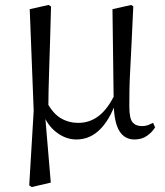

<svg xmlns="http://www.w3.org/2000/svg" viewBox="-20 -548 666 775"><path d="M98 200 116 -101 100 -511 176 -528 186 -522Q184 -440 182 -378.5Q180 -317 178.5 -269Q177 -221 176 -181Q175 -141 175 -102L162 -83L185 189L108 207ZM523 15Q483 15 462 -19Q441 -53 439 -125V-128L434 -511L510 -528L518 -522Q514 -436 511 -372.5Q508 -309 505.5 -263.5Q503 -218 502.5 -183.5Q502 -149 502 -119Q502 -70 515 -54.5Q528 -39 553 -39Q567 -39 577.5 -43Q588 -47 598 -52L606 -34Q594 -14 573 0.5Q552 15 523 15ZM288 15Q245 15 206.5 -15Q168 -45 151 -97H148L168 -137Q194 -89 226 -70.5Q258 -52 296 -52Q342 -52 378.5 -80Q415 -108 444 -168L457 -155H454Q430 -75 388 -30Q346 15 288 15Z"/></svg>

Font: Noto Serif TC
Style: Regular
Weight: 400
Designer: Ryoko NISHIZUKA  (kana & ideographs); Frank Grießhammer (Latin, Greek & Cyrillic); Wenlong ZHANG  (bopomofo); Sandoll Co
Foundry: Adobe
Version: Version 2.003-H1;hotconv 1.1.1;makeotfexe 2.6.0